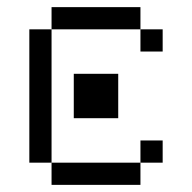

<svg xmlns="http://www.w3.org/2000/svg" viewBox="-20 -520 540 540"><path d="M437.5 -62.5V-125H375V-62.5H125V0H375V-62.5ZM437.5 -375V-437.5H375V-375ZM125 -62.5Q125 -62.5 125 -437.5H62.5Q62.5 -437.5 62.5 -62.5ZM187.5 -312.5Q187.5 -312.5 187.5 -187.5H312.5Q312.5 -187.5 312.5 -312.5ZM125 -437.5H375V-500H125Z"/></svg>

Font: BFUnifontExMono
Style: Regular
Weight: 500
Version: Version 15.0.06